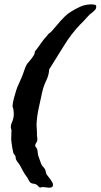

<svg xmlns="http://www.w3.org/2000/svg" viewBox="-20 -807 466 890"><path d="M208 -485.4Q207 -460 194.3 -433.6Q181.6 -407.2 175.8 -380.9Q167 -341.8 158.7 -302.2Q150.4 -262.7 149.4 -228.5Q149.4 -219.7 150.4 -210.4Q151.4 -201.2 151.4 -191.4Q150.4 -180.7 152.3 -171.4Q154.3 -162.1 152.3 -154.3Q151.4 -149.4 147.9 -145Q144.5 -140.6 143.6 -135.7Q141.6 -130.9 146 -125.5Q150.4 -120.1 152.3 -115.2Q154.3 -108.4 154.8 -100.6Q155.3 -92.8 157.2 -85.9Q161.1 -75.2 164.6 -64.9Q168 -54.7 170.9 -46.9Q173.8 -40 179.2 -34.7Q184.6 -29.3 188.5 -22.5Q191.4 -16.6 192.4 -10.3Q193.4 -3.9 196.3 2Q198.2 4.9 203.1 10.7Q208 16.6 212.9 23.4Q217.8 30.3 221.7 37.1Q225.6 43.9 225.6 48.8Q225.6 58.6 219.7 61Q213.9 63.5 205.6 63Q197.3 62.5 188.5 61Q179.7 59.6 173.8 60.5Q164.1 64.5 159.7 58.6Q155.3 52.7 147.5 47.9Q141.6 44.9 134.8 44.4Q127.9 43.9 123 41Q118.2 38.1 114.3 30.3Q110.4 22.5 105.5 14.6Q94.7 1 87.4 -12.7Q80.1 -26.4 72.3 -41Q67.4 -48.8 62.5 -54.7Q57.6 -60.5 54.7 -67.4Q52.7 -71.3 52.7 -76.2Q52.7 -81.1 50.8 -84Q48.8 -88.9 45.9 -91.3Q43 -93.8 42 -97.7Q39.1 -108.4 37.1 -121.1Q35.2 -133.8 33.2 -147.5Q31.2 -161.1 32.2 -174.3Q33.2 -187.5 33.2 -201.2Q33.2 -206.1 31.2 -211.4Q29.3 -216.8 30.3 -221.7Q31.2 -231.4 35.2 -239.7Q39.1 -248 41 -255.9Q43.9 -266.6 43.9 -277.8Q43.9 -289.1 42 -298.8Q42 -302.7 40 -307.1Q38.1 -311.5 38.1 -316.4Q39.1 -331.1 44.4 -351.1Q49.8 -371.1 54.7 -386.7Q58.6 -400.4 65.9 -415.5Q73.2 -430.7 79.1 -445.3Q85.9 -460.9 90.8 -476.1Q95.7 -491.2 101.6 -503.9Q106.4 -512.7 113.3 -520Q120.1 -527.3 126 -535.2Q131.8 -543 136.7 -550.8Q141.6 -558.6 141.6 -568.4Q155.3 -585 168.5 -604.5Q181.6 -624 198.2 -641.6Q203.1 -649.4 210.4 -654.3Q217.8 -659.2 222.7 -666Q242.2 -688.5 260.7 -710Q279.3 -731.4 298.8 -746.1Q309.6 -753.9 330.1 -765.1Q350.6 -776.4 365.2 -781.2Q369.1 -782.2 378.4 -784.2Q387.7 -786.1 397.9 -786.6Q408.2 -787.1 416.5 -785.6Q424.8 -784.2 425.8 -780.3Q426.8 -768.6 421.9 -762.7Q417 -756.8 411.1 -752Q395.5 -741.2 381.8 -725.1Q368.2 -709 352.5 -694.3Q309.6 -649.4 275.9 -594.2Q242.2 -539.1 208 -485.4Z"/></svg>

Font: Trade Winds
Style: Regular
Weight: 400
Designer: Squid
Foundry: Font Diner, Inc DBA Sideshow
Version: Version 1.000